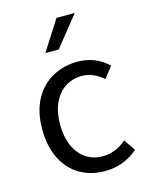

<svg xmlns="http://www.w3.org/2000/svg" viewBox="-111 -785 677 868"><g transform="rotate(-15 228.0 -351.0)"><path d="M421.4 -441.4 380.9 -389.2Q357.9 -409.2 333.5 -419.9Q309.1 -430.7 281.2 -430.7Q236.8 -430.7 202.4 -408.2Q168 -385.7 148.7 -343.5Q129.4 -301.3 129.4 -244.1Q129.4 -186.5 148.2 -143.8Q167 -101.1 200.9 -78.1Q234.9 -55.2 279.3 -55.2Q340.3 -55.2 390.6 -99.6L427.2 -45.9Q360.8 12.2 272.5 12.2Q207 12.2 155.8 -17.3Q104.5 -46.9 75.2 -104.7Q45.9 -162.6 45.9 -244.1Q45.9 -325.7 77.1 -383.1Q108.4 -440.4 161.4 -469.2Q214.4 -498 278.3 -498Q361.8 -498 421.4 -441.4ZM148.9 -573.2 238.8 -713.9H324.2L211.4 -573.2Z"/></g></svg>

Font: Varta
Style: Regular
Weight: 400
Designer: Joana Correia, Viktoriya Grabowska, Eben Sorkin
Foundry: Sorkin Type
Version: Version 1.002; ttfautohint (v1.3) -l 8 -r 24 -G 200 -x 12 -H